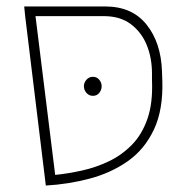

<svg xmlns="http://www.w3.org/2000/svg" viewBox="-20 -565 578 595"><path d="M122 10 58 -515 55 -545H306Q389 -545 434 -489Q479 -433 482 -344L483 -316Q486 -225 457 -163.5Q428 -102 376 -65.5Q324 -29 258 -11.5Q192 6 122 10ZM302 -515H90L151 -23Q191 -27 234 -36.5Q277 -46 317 -65Q357 -84 388.5 -116Q420 -148 437 -197Q454 -246 451 -316V-337Q451 -386 434.5 -426Q418 -466 385 -490.5Q352 -515 302 -515ZM268 -327Q280 -327 287.5 -318Q295 -309 295 -298Q295 -286 287.5 -277Q280 -268 268 -268Q256 -268 248 -277Q240 -286 240 -298Q240 -309 248 -318Q256 -327 268 -327Z"/></svg>

Font: Assistant ExtraLight
Style: Regular
Weight: 200
Designer: Hebrew By Ben Nathan, Latin by Paul Hunt
Version: Version 3.000